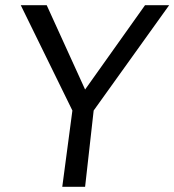

<svg xmlns="http://www.w3.org/2000/svg" viewBox="-20 -720 672 740"><path d="M220 0 259 -294 60 -700H160L308 -375L539 -700H632L341 -294L308 0Z"/></svg>

Font: Inclusive Sans
Style: Italic
Weight: 400
Italic angle: -7°
Designer: Olivia King
Foundry: Olivia King
Version: Version 2.004